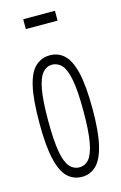

<svg xmlns="http://www.w3.org/2000/svg" viewBox="-101 -665 453 719"><g transform="rotate(-15 125.0 -305.5)"><path d="M126 8Q93 8 70 -14Q47 -36 35 -87.5Q23 -139 23 -227Q23 -319 35 -370Q47 -421 70.5 -442Q94 -463 126 -463Q158 -463 181 -442Q204 -421 216.5 -370Q229 -319 229 -227Q229 -139 216.5 -87.5Q204 -36 181 -14Q158 8 126 8ZM126 -29Q148 -29 163 -47Q178 -65 186 -108.5Q194 -152 194 -228Q194 -306 186 -349Q178 -392 163 -409Q148 -426 126 -427Q104 -427 88.5 -409.5Q73 -392 65 -349Q57 -306 57 -228Q57 -152 64.5 -108.5Q72 -65 87.5 -47Q103 -29 126 -29ZM65 -581V-619H188V-581Z"/></g></svg>

Font: Inconsolata UltraCondensed Light
Style: Regular
Weight: 300
Width: 1
Monospace: yes
Designer: Raph Levien, Cyreal, Brenton Simpson
Foundry: Raph Levien, Cyreal, Google
Version: Version 3.001; ttfautohint (v1.8.2.53-6de2)